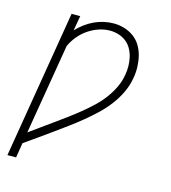

<svg xmlns="http://www.w3.org/2000/svg" viewBox="-110 -627 821 922"><g transform="rotate(15 300.0 -166.5)"><path d="M12 205 134 -530H177L164 -456Q182 -475 203 -490.5Q224 -506 246.5 -516.5Q269 -527 293.5 -532.5Q318 -538 342 -538Q370 -538 396 -530Q422 -522 443 -506.5Q464 -491 477.5 -468.5Q491 -446 497.5 -420Q504 -394 505 -365.5Q506 -337 501 -310Q495 -273 478.5 -237.5Q462 -202 438 -170Q414 -138 385 -110.5Q356 -83 325 -57.5Q294 -32 262 -8.5Q230 15 197.5 38.5Q165 62 132.5 85Q100 108 67 131L55 205ZM76 75Q105 54 133.5 33.5Q162 13 190.5 -7.5Q219 -28 247.5 -49Q276 -70 303.5 -92.5Q331 -115 356.5 -139Q382 -163 403 -191Q424 -219 439 -250.5Q454 -282 459 -315Q463 -337 462.5 -359.5Q462 -382 457 -403Q452 -424 441.5 -442.5Q431 -461 414.5 -474Q398 -487 377 -493.5Q356 -500 334 -500Q306 -500 278 -490.5Q250 -481 225.5 -464Q201 -447 182 -424Q163 -401 151 -374Z"/></g></svg>

Font: Iosevka Curly Slab XLtEx
Style: Italic
Weight: 200
Width: 7
Italic angle: -9°
Monospace: yes
Designer: Belleve Invis
Foundry: Belleve Invis
Version: Version 11.1.0; ttfautohint (v1.8.3)